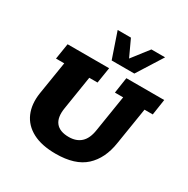

<svg xmlns="http://www.w3.org/2000/svg" viewBox="-181 -961 1103 1129"><g transform="rotate(30 370.5 -396.5)"><path d="M345 10Q250 10 188.5 -22.5Q127 -55 101.5 -114Q76 -173 88 -252L124 -476H68L85 -583H367L350 -476H294L258 -249Q247 -182 274 -148Q301 -114 363 -114Q414 -114 445 -142.5Q476 -171 485 -231L524 -476H468L484 -583H741L725 -476H669L629 -226Q612 -114 544.5 -52Q477 10 345 10ZM357 -630 298 -803H388L440 -691L527 -803H620L511 -630Z"/></g></svg>

Font: Rokkitt SemiBold ExtraBold
Style: Italic
Weight: 800
Italic angle: -9°
Version: Version 3.103